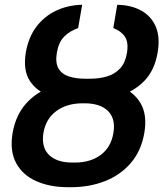

<svg xmlns="http://www.w3.org/2000/svg" viewBox="-20 -780 689 810"><path d="M342.3 -438H353Q431.2 -438 488.8 -414.6Q546.4 -391.1 574 -342.8Q601.6 -294.4 588.9 -219.7Q576.2 -144 532.2 -92.8Q488.3 -41.5 422.9 -15.9Q357.4 9.8 278.8 9.8H268.1Q190.4 9.8 132.8 -15.9Q75.2 -41.5 47.9 -92.5Q20.5 -143.6 33.2 -219.2Q46.4 -294.4 89.8 -343Q133.3 -391.6 198.7 -414.8Q264.2 -438 342.3 -438ZM337.9 -344.2H327.1Q261.2 -343.8 217.3 -311.3Q173.3 -278.8 163.1 -218.8Q153.8 -158.7 186.8 -126.5Q219.7 -94.2 285.2 -94.2H295.9Q361.8 -94.2 405.3 -126.7Q448.7 -159.2 458.5 -219.7Q468.3 -278.8 436 -311.3Q403.8 -343.8 337.9 -344.2ZM356.9 -447.8Q398.9 -447.8 432.1 -457.8Q465.3 -467.8 487.1 -491.7Q508.8 -515.6 515.6 -556.6Q522.9 -601.1 507.1 -625Q491.2 -648.9 458 -661.6L474.6 -759.8Q533.2 -758.8 575.4 -735.6Q617.7 -712.4 637 -668Q656.2 -623.5 645 -558.1Q632.3 -483.4 588.9 -438.7Q545.4 -394 481 -374.5Q416.5 -355 341.3 -354.5H325.2Q250.5 -355 192.6 -374.5Q134.8 -394 105.7 -439Q76.7 -483.9 88.9 -558.6Q100.1 -623.5 134 -668Q168 -712.4 218 -735.6Q268.1 -758.8 326.7 -759.8L309.6 -661.6Q274.4 -649.4 250.7 -625.5Q227.1 -601.6 219.7 -556.6Q212.9 -515.1 226.8 -491.2Q240.7 -467.3 270.8 -457.5Q300.8 -447.8 340.8 -447.8Z"/></svg>

Font: Inter 24pt SemiBold
Style: Italic
Weight: 600
Italic angle: -9.3988°
Designer: Rasmus Andersson
Foundry: rsms
Version: Version 4.001;git-66647c0bb